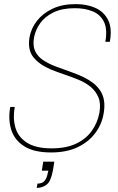

<svg xmlns="http://www.w3.org/2000/svg" viewBox="-20 -732 575 937"><path d="M229 12Q146 12 98.5 -18Q51 -48 35 -98.5Q19 -149 30 -210H52Q42 -156 55 -110Q68 -64 111 -36Q154 -8 232 -8Q303 -8 351.5 -31Q400 -54 428 -93.5Q456 -133 465 -181Q473 -226 460.5 -256.5Q448 -287 422.5 -308Q397 -329 364 -342.5Q331 -356 295.5 -368Q260 -380 228 -393Q173 -416 143.5 -452Q114 -488 124 -550Q132 -594 160.5 -630.5Q189 -667 236.5 -689.5Q284 -712 349 -712Q405 -712 446.5 -693Q488 -674 508 -633.5Q528 -593 516 -528H494Q505 -589 487.5 -625Q470 -661 432.5 -676.5Q395 -692 345 -692Q283 -692 241 -671.5Q199 -651 176 -618.5Q153 -586 146 -549Q139 -509 151.5 -482.5Q164 -456 190.5 -438.5Q217 -421 251 -408Q285 -395 321.5 -382.5Q358 -370 391 -354Q415 -342 435 -326.5Q455 -311 469 -290Q483 -269 487.5 -242Q492 -215 486 -179Q477 -125 444.5 -82Q412 -39 358.5 -13.5Q305 12 229 12ZM159 185 163 164Q187 164 198 150Q209 136 213 113L216 101H184L191 57H245Q243 69 241.5 80Q240 91 238 101Q228 154 207 169.5Q186 185 159 185Z"/></svg>

Font: DM Sans 28pt Thin
Style: Italic
Weight: 250
Italic angle: -10°
Version: Version 4.004;gftools[0.9.30]